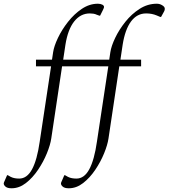

<svg xmlns="http://www.w3.org/2000/svg" viewBox="-141 -770 904 1030"><path d="M-79 240Q-101 240 -111 231.5Q-121 223 -121 214Q-121 210 -116 200L-103 170H-99L-83 179Q-73 184 -61.5 186Q-50 188 -38 188Q4 188 31 138Q58 88 72 -10L133 -414H52V-450H138L144 -490Q149 -523 170 -567Q191 -611 224 -653Q257 -695 298 -722.5Q339 -750 384 -750Q398 -750 408 -745Q417 -740 417 -733Q417 -729 415 -725Q413 -721 411 -716L396 -686H392L378 -691Q370 -695 360 -696.5Q350 -698 341 -698Q291 -698 257 -655Q223 -612 210 -530L198 -450H445L451 -490Q456 -523 477 -567Q498 -611 531.5 -653Q565 -695 608 -722.5Q651 -750 700 -750Q715 -750 727 -743Q744 -734 743 -722Q743 -715 739 -708L723 -679H719L700 -687Q674 -698 643 -698Q594 -698 562 -655Q530 -612 517 -530L505 -450H616V-414H499L441 -27Q436 7 417.5 52.5Q399 98 370 141Q341 184 305 212Q269 240 228 240Q206 240 196 231.5Q186 223 186 214Q186 210 191 200L204 170H208L224 179Q234 184 245.5 186Q257 188 269 188Q311 188 338 138Q365 88 379 -10L440 -414H192L134 -27Q129 7 110.5 52.5Q92 98 63 141Q34 184 -2 212Q-38 240 -79 240Z"/></svg>

Font: Spectral Light
Style: Italic
Weight: 300
Italic angle: -10°
Designer: Jean-Baptiste Levee
Foundry: Production Type
Version: Version 2.001